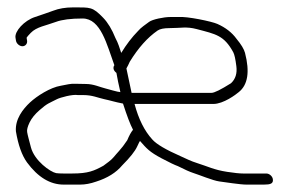

<svg xmlns="http://www.w3.org/2000/svg" viewBox="-20 -517 813 519"><path d="M53.2 -407 51.9 -415C52.9 -417 56.6 -421.4 63.1 -428.1C79 -444.6 103.9 -447.6 131.1 -457.8C147.4 -463.9 171.4 -467 203.2 -467C252.7 -467 268.9 -395.9 289.4 -340H288.4C284.9 -332.7 287 -326 294.7 -320C297.2 -305.3 300.7 -288 305.4 -268C298.8 -268 271.1 -276.5 264.7 -278C249.6 -281.6 233.2 -290 212 -290C199.8 -290 191.2 -290.2 186.1 -290.5C169.9 -291.6 162.1 -288.2 144.6 -285.3C115.8 -280.7 79.6 -257.3 61.1 -240.1C41.8 -222 20.5 -194.9 23 -162C29.2 -125.2 39.1 -97.2 53 -78C82.5 -38 115.5 -18 152 -18H196.5C210.2 -18 224.6 -20.7 239.7 -26C270.4 -35.7 294 -50.4 310.3 -70C331.4 -91.1 344.9 -108.1 350.8 -121C354.9 -129.9 357.4 -134.9 358.4 -136C376.4 -115.5 383.7 -106.6 417 -88.9C438.4 -77.6 452.9 -70.7 460.7 -68C479.2 -58.6 493.2 -52.4 502.5 -49.4C517.5 -44.7 556.1 -28.7 572.5 -26.6C587.4 -24.7 629.1 -18 646 -18H693.3C710.5 -18 719.6 -20.3 717.5 -33C716.2 -40.9 707.9 -48 700 -48H637C627.7 -48 613.3 -49.5 593.8 -52.5C558.5 -57.9 541.7 -67.1 513.9 -75.8C493.7 -82.2 485.6 -87.1 468.8 -94.5C428.5 -112.2 402.8 -127.3 391.7 -140C370.6 -163 354.6 -195 343.7 -236H556.7C584.1 -236 617.9 -261.6 625.4 -268C650 -287.5 655.6 -322.9 642.3 -374.1C639.6 -384.2 632 -396.8 619.4 -412C607.1 -429 589.8 -442.5 567.4 -452.4C552.1 -459.2 485.5 -473.1 462.6 -471H440C422.7 -471 392 -464.6 383.2 -458C373.4 -450.6 361 -442.7 352.9 -433C336.6 -416.4 321.6 -396.7 307.7 -374C303.2 -387.5 299.5 -400.5 292.1 -414C282.7 -437.4 271.7 -455.8 258.9 -469C229.9 -499 224.8 -497 177.1 -497C157 -497 139.2 -494 123.7 -488L101.1 -480C91.6 -476.7 82.8 -473.7 74.6 -471C45.3 -461.5 19 -432.2 21.9 -415L23.2 -407C24.5 -399.1 32.8 -392 40.7 -392C48.6 -392 54.5 -399.1 53.2 -407ZM339.2 -167 339.4 -166C334.2 -159.8 329.1 -150.4 324 -138C315.9 -125.8 308.4 -116 301.7 -108.8C290.1 -96.4 286.1 -88.9 274.2 -80L259.5 -69C234.5 -55.3 218.6 -48 175.3 -48H151.3C143.1 -48 136.6 -48.3 131.8 -49C116 -52.1 73.1 -82.5 63.6 -118.7C59.9 -133 59.9 -133 57.1 -143.5C55.3 -150.5 54 -156 53.4 -160C52.3 -166.1 54.6 -174.8 60 -186.1C65.5 -197.4 74.4 -208.4 86.8 -219.2C108.7 -238.4 111.7 -237.4 133.9 -248.9C142.6 -253.4 176.6 -262.7 190.7 -260H205.7C229.6 -260 244.4 -252.7 261.5 -249C280.2 -245 289.3 -241.5 312.5 -237C323.2 -203.8 332.1 -180.4 339.2 -167ZM321.7 -332C324.8 -337.3 327.8 -343.3 330.7 -350C353.6 -387.4 378.7 -415.6 406.1 -434.5C412.4 -438.8 423.1 -441 438.1 -441C469.4 -441 483.6 -445.8 511.6 -438.4C563.6 -424.6 585.6 -421.6 610.6 -375.6C613.7 -369.9 616.5 -357.4 618.9 -338C621.4 -318.6 616.6 -303.3 604.4 -292C576.9 -274.7 559.4 -266 551.7 -266H335.7Z"/></svg>

Font: MewTooHand
Style: Lta
Weight: 400
Designer: Mew Too, Robert Jablonski
Version: Version 0.77